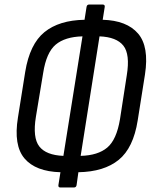

<svg xmlns="http://www.w3.org/2000/svg" viewBox="-20 -750 673 845"><path d="M245 75Q236 75 237 65L246 8Q137 5 88 -52.5Q39 -110 59 -233L91 -434Q111 -556 175.5 -608.5Q240 -661 352 -663L361 -720Q363 -730 372 -730H432Q442 -730 441 -720L432 -663Q538 -660 587.5 -602.5Q637 -545 618 -422L586 -220Q567 -99 502.5 -46.5Q438 6 325 8L317 65Q315 75 306 75ZM259 -64 343 -590Q266 -588 225 -553.5Q184 -519 170 -429L138 -236Q123 -144 153 -105.5Q183 -67 259 -64ZM335 -64Q411 -66 452 -100.5Q493 -135 508 -225L538 -419Q553 -511 523 -549Q493 -587 418 -590Z"/></svg>

Font: Sofia Sans Condensed Medium
Style: Italic
Weight: 500
Italic angle: -9°
Designer: Botio Nikoltchev, Ani Petrova
Foundry: lettersoup
Version: Version 4.101; ttfautohint (v1.8.4.7-5d5b)